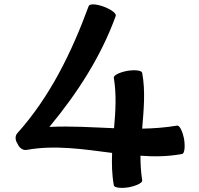

<svg xmlns="http://www.w3.org/2000/svg" viewBox="-20 -851 928 894"><path d="M104 -153C236 -177 369 -156 502 -139C500 -88 501 -38 510 12C512 23 543 27 580 21C616 14 645 0 642 -12C636 -50 634 -88 634 -126C699 -121 763 -122 828 -134C839 -136 843 -167 837 -204C830 -240 816 -269 804 -266C750 -257 696 -253 642 -252C649 -339 658 -426 642 -512C640 -523 609 -527 572 -521C536 -514 507 -500 510 -488C523 -411 518 -332 511 -254C410 -258 310 -265 210 -260C339 -416 450 -586 519 -777C523 -788 498 -807 463 -820C428 -833 397 -834 393 -823C314 -608 213 -400 60 -230C49 -217 51 -197 62 -181C70 -162 87 -150 104 -153Z"/></svg>

Font: Nupuram Expanded Bold
Style: Regular
Weight: 700
Width: 7
Designer: Santhosh Thottingal (santhosh.thottingal@gmail.com)
Foundry: SMC
Version: Version 1.000